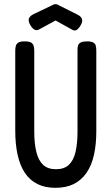

<svg xmlns="http://www.w3.org/2000/svg" viewBox="-20 -886 534 919"><path d="M245 13Q196 13 159.5 -5Q123 -23 99.5 -58Q76 -93 64.5 -144Q53 -195 53 -261V-643Q53 -657 56 -667Q59 -677 68.5 -682.5Q78 -688 98 -688Q119 -688 128.5 -682.5Q138 -677 141 -667Q144 -657 144 -642V-256Q144 -199 154 -158.5Q164 -118 186.5 -97Q209 -76 248 -76Q287 -76 309.5 -97Q332 -118 341.5 -158.5Q351 -199 351 -257V-649Q351 -661 354 -669.5Q357 -678 367 -683Q377 -688 397 -688Q417 -688 426.5 -682.5Q436 -677 438.5 -667Q441 -657 441 -642V-259Q441 -194 429.5 -143.5Q418 -93 393.5 -58Q369 -23 332.5 -5Q296 13 245 13ZM246 -866Q251 -866 254.5 -864.5Q258 -863 261 -861L347 -818Q367 -809 372 -796Q377 -783 366 -765Q356 -748 346.5 -742.5Q337 -737 325 -744L246 -788L167 -745Q156 -739 145.5 -744Q135 -749 125 -766Q114 -785 118.5 -797.5Q123 -810 142 -819L230 -861Q233 -863 237 -864.5Q241 -866 246 -866Z"/></svg>

Font: Fredoka Condensed
Style: Regular
Weight: 400
Width: 3
Designer: Ben Nathan
Foundry: Milena B. Brandão, Ben Nathan
Version: Version 2.001